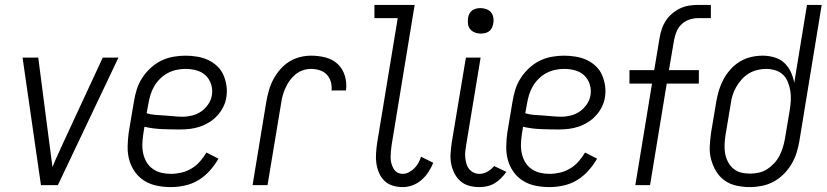

<svg xmlns="http://www.w3.org/2000/svg" viewBox="-20 -755 3371 783"><path d="M147 0 72 -520H136L181 -173Q184 -148 187.5 -123.5Q191 -99 194 -74Q204 -99 215.5 -123.5Q227 -148 238 -173L399 -520H463L216 0Z M677 8Q648 8 620.5 2.5Q593 -3 570 -17Q547 -31 531 -53Q515 -75 507.5 -101.5Q500 -128 500.5 -157Q501 -186 505 -215L526 -340Q530 -365 537.5 -389.5Q545 -414 559.5 -436.5Q574 -459 594 -477.5Q614 -496 637.5 -507.5Q661 -519 686.5 -523.5Q712 -528 736 -528Q760 -528 784 -524Q808 -520 828.5 -510.5Q849 -501 865.5 -485.5Q882 -470 891 -449.5Q900 -429 903.5 -405.5Q907 -382 903 -358Q900 -338 890.5 -319Q881 -300 866.5 -284Q852 -268 833.5 -256.5Q815 -245 795.5 -238.5Q776 -232 755.5 -229.5Q735 -227 715 -227Q678 -227 641 -228.5Q604 -230 569 -238L564 -206Q561 -186 560.5 -166Q560 -146 564.5 -127Q569 -108 578.5 -92.5Q588 -77 603.5 -66Q619 -55 638 -50.5Q657 -46 677 -46Q698 -46 719.5 -51Q741 -56 760.5 -67.5Q780 -79 795 -96Q810 -113 822 -133L871 -108Q856 -82 835.5 -59Q815 -36 789.5 -20.5Q764 -5 734.5 1.5Q705 8 677 8ZM725 -279Q744 -279 764 -284Q784 -289 800.5 -300.5Q817 -312 829 -329.5Q841 -347 844 -366Q848 -389 841 -411Q834 -433 818.5 -447.5Q803 -462 781.5 -468Q760 -474 736 -474Q718 -474 699.5 -470Q681 -466 664 -457Q647 -448 632.5 -433.5Q618 -419 608.5 -402.5Q599 -386 593.5 -368Q588 -350 585 -331L578 -293Q595 -288 613.5 -286.5Q632 -285 651 -284Q670 -283 688 -281Q706 -279 725 -279Z M1010 0 1066 -340Q1070 -363 1076.5 -386Q1083 -409 1094 -430Q1105 -451 1121.5 -470.5Q1138 -490 1158.5 -503Q1179 -516 1202.5 -522Q1226 -528 1248 -528Q1279 -528 1308 -520.5Q1337 -513 1357.5 -493.5Q1378 -474 1386.5 -445.5Q1395 -417 1391 -386H1332Q1334 -405 1329 -422Q1324 -439 1312.5 -451Q1301 -463 1284 -468.5Q1267 -474 1248 -474Q1232 -474 1215.5 -468.5Q1199 -463 1185.5 -452Q1172 -441 1161.5 -426.5Q1151 -412 1144 -396Q1137 -380 1132.5 -364Q1128 -348 1126 -331L1071 0Z M1623 8Q1601 8 1581.5 2Q1562 -4 1548 -17.5Q1534 -31 1526 -49.5Q1518 -68 1515 -88Q1512 -108 1513.5 -129.5Q1515 -151 1518 -172L1602 -681H1507V-735H1671L1577 -163Q1575 -150 1574 -138Q1573 -126 1573 -113.5Q1573 -101 1576 -89.5Q1579 -78 1584.5 -68Q1590 -58 1600 -52Q1610 -46 1623 -46Q1635 -46 1647.5 -52.5Q1660 -59 1670 -69Q1680 -79 1686.5 -91Q1693 -103 1697 -116L1747 -91Q1739 -72 1727.5 -54Q1716 -36 1699.5 -21.5Q1683 -7 1663 0.5Q1643 8 1623 8Z M1935 8Q1913 8 1893 2.5Q1873 -3 1858 -16Q1843 -29 1833.5 -47.5Q1824 -66 1820 -86.5Q1816 -107 1817.5 -128.5Q1819 -150 1822 -172L1880 -520H1940L1881 -163Q1879 -150 1877.5 -137Q1876 -124 1877.5 -111.5Q1879 -99 1882 -87.5Q1885 -76 1892.5 -66.5Q1900 -57 1911 -51.5Q1922 -46 1935 -46Q1952 -46 1968 -55Q1984 -64 1995 -78L2045 -54Q2035 -40 2023 -28Q2011 -16 1997 -7.5Q1983 1 1966.5 4.5Q1950 8 1935 8ZM1940 -618Q1928 -618 1916.5 -622.5Q1905 -627 1897.5 -636Q1890 -645 1888.5 -657.5Q1887 -670 1889 -683Q1890 -691 1894.5 -699.5Q1899 -708 1906.5 -713Q1914 -718 1922.5 -720Q1931 -722 1940 -722Q1952 -722 1964 -717.5Q1976 -713 1983 -704Q1990 -695 1992 -682.5Q1994 -670 1991 -657Q1990 -649 1985.5 -640.5Q1981 -632 1974 -627Q1967 -622 1958 -620Q1949 -618 1940 -618Z M2221 8Q2192 8 2164.5 2.5Q2137 -3 2114 -17Q2091 -31 2075 -53Q2059 -75 2051.5 -101.5Q2044 -128 2044.5 -157Q2045 -186 2049 -215L2070 -340Q2074 -365 2081.5 -389.5Q2089 -414 2103.5 -436.5Q2118 -459 2138 -477.5Q2158 -496 2181.5 -507.5Q2205 -519 2230.5 -523.5Q2256 -528 2280 -528Q2304 -528 2328 -524Q2352 -520 2372.5 -510.5Q2393 -501 2409.5 -485.5Q2426 -470 2435 -449.5Q2444 -429 2447.5 -405.5Q2451 -382 2447 -358Q2444 -338 2434.5 -319Q2425 -300 2410.5 -284Q2396 -268 2377.5 -256.5Q2359 -245 2339.5 -238.5Q2320 -232 2299.5 -229.5Q2279 -227 2259 -227Q2222 -227 2185 -228.5Q2148 -230 2113 -238L2108 -206Q2105 -186 2104.5 -166Q2104 -146 2108.5 -127Q2113 -108 2122.5 -92.5Q2132 -77 2147.5 -66Q2163 -55 2182 -50.5Q2201 -46 2221 -46Q2242 -46 2263.5 -51Q2285 -56 2304.5 -67.5Q2324 -79 2339 -96Q2354 -113 2366 -133L2415 -108Q2400 -82 2379.5 -59Q2359 -36 2333.5 -20.5Q2308 -5 2278.5 1.5Q2249 8 2221 8ZM2269 -279Q2288 -279 2308 -284Q2328 -289 2344.5 -300.5Q2361 -312 2373 -329.5Q2385 -347 2388 -366Q2392 -389 2385 -411Q2378 -433 2362.5 -447.5Q2347 -462 2325.5 -468Q2304 -474 2280 -474Q2262 -474 2243.5 -470Q2225 -466 2208 -457Q2191 -448 2176.5 -433.5Q2162 -419 2152.5 -402.5Q2143 -386 2137.5 -368Q2132 -350 2129 -331L2122 -293Q2139 -288 2157.5 -286.5Q2176 -285 2195 -284Q2214 -283 2232 -281Q2250 -279 2269 -279Z M2571 0 2639 -414H2547V-469H2648L2670 -601Q2673 -619 2679 -637Q2685 -655 2695.5 -671Q2706 -687 2721.5 -700Q2737 -713 2754 -721Q2771 -729 2789.5 -732Q2808 -735 2826 -735H2879V-681H2826Q2809 -681 2791 -675Q2773 -669 2759.5 -656Q2746 -643 2739 -626Q2732 -609 2729 -592L2708 -469H2830V-414H2699L2631 0Z M3038 8Q3010 8 2983 2Q2956 -4 2935 -19Q2914 -34 2900.5 -56.5Q2887 -79 2880 -105Q2873 -131 2874.5 -159Q2876 -187 2880 -215L2901 -340Q2905 -364 2912 -387Q2919 -410 2930.5 -431.5Q2942 -453 2959 -472Q2976 -491 2997.5 -504Q3019 -517 3043 -522.5Q3067 -528 3090 -528Q3115 -528 3138.5 -521Q3162 -514 3178.5 -498.5Q3195 -483 3205 -461.5Q3215 -440 3219 -417L3271 -735H3331L3240 -180Q3236 -156 3228.5 -132Q3221 -108 3208 -86Q3195 -64 3176 -45Q3157 -26 3134.5 -14Q3112 -2 3087 3Q3062 8 3038 8ZM3039 -47Q3056 -47 3074.5 -51Q3093 -55 3108.5 -65Q3124 -75 3137 -89Q3150 -103 3158.5 -119.5Q3167 -136 3172.5 -153.5Q3178 -171 3181 -189L3201 -308Q3204 -327 3205 -346.5Q3206 -366 3203 -384.5Q3200 -403 3193 -420.5Q3186 -438 3173 -450.5Q3160 -463 3141.5 -468.5Q3123 -474 3104 -474Q3086 -474 3068 -469.5Q3050 -465 3034 -455.5Q3018 -446 3005 -431.5Q2992 -417 2982.5 -400.5Q2973 -384 2967.5 -366.5Q2962 -349 2960 -331L2939 -206Q2936 -187 2935 -167.5Q2934 -148 2937 -130Q2940 -112 2948.5 -95.5Q2957 -79 2970.5 -67.5Q2984 -56 3001.5 -51.5Q3019 -47 3039 -47Z"/></svg>

Font: Iosevka QP Light
Style: Italic
Weight: 300
Italic angle: -9°
Designer: Belleve Invis
Foundry: Belleve Invis
Version: Version 20.0.0; ttfautohint (v1.8.4)